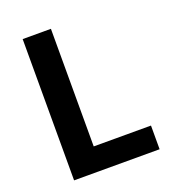

<svg xmlns="http://www.w3.org/2000/svg" viewBox="-132 -823 828 923"><g transform="rotate(-20 281.5 -361.5)"><path d="M88.9 0V-722.7H233.4V-121.1H526.4V0Z"/></g></svg>

Font: Bpmf GenYo Gothic B
Style: B
Weight: 700
Foundry: But Ko
Version: Version 1.320